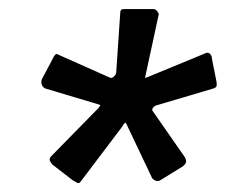

<svg xmlns="http://www.w3.org/2000/svg" viewBox="-20 -762 498 423"><path d="M258 -490Q257 -493 254 -490Q251 -487 250 -484L157 -361Q154 -357 149.5 -359.5Q145 -362 140 -365L96 -399Q92 -403 90 -407.5Q88 -412 92 -417L197 -524Q199 -527 200.5 -529Q202 -531 197 -532L80 -567Q75 -569 72.5 -574.5Q70 -580 72 -587L99 -638Q102 -643 104.5 -643Q107 -643 112 -640L222 -591Q226 -589 230.5 -593Q235 -597 236 -602L245 -735Q245 -738 246.5 -740Q248 -742 254 -742H318Q323 -742 327 -736.5Q331 -731 329 -727L300 -593Q299 -589 299.5 -590Q300 -591 305 -592L431 -644Q438 -648 442.5 -643.5Q447 -639 447 -632L457 -582Q458 -575 457 -572Q456 -569 450 -567L325 -530Q321 -529 317.5 -525Q314 -521 316 -518L387 -416Q390 -411 390 -406Q390 -401 382 -395L335 -366Q328 -361 321.5 -364.5Q315 -368 314 -372Z"/></svg>

Font: Libre Franklin Thin SemiBold
Style: Italic
Weight: 600
Italic angle: -8°
Version: Version 3.000